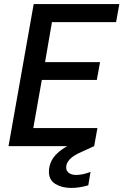

<svg xmlns="http://www.w3.org/2000/svg" viewBox="-20 -720 608 946"><path d="M22 0 146 -700H568L552 -611H236L202 -414H473L457 -326H186L144 -89H460L444 0ZM331 206Q285 206 253 186.5Q221 167 221 126Q221 97 235 70Q249 43 283 18Q317 -7 375 -30L429 -52L444 0L385 27Q341 46 323.5 65Q306 84 306 105Q306 122 319.5 132Q333 142 355 142Q387 142 426 127L415 193Q395 199 373.5 202.5Q352 206 331 206Z"/></svg>

Font: Rethink Sans Medium
Style: Italic
Weight: 500
Italic angle: -10°
Designer: The Rethink Sans project authors (Hans Thiessen). DM Sans designed by Colophon Foundry.
Foundry: Rethink Communications LLC
Version: Version 1.001